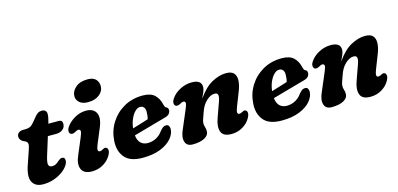

<svg xmlns="http://www.w3.org/2000/svg" viewBox="-67 -1141 3260 1571"><g transform="rotate(-15 1563.5 -355.0)"><path d="M95 -364 73.5 -374Q46.5 -391 46.5 -417Q46.5 -437 61.5 -449Q76.5 -461 101.5 -461H119Q141.5 -461 157 -467.8Q172.5 -474.5 190.5 -495L232 -545Q241 -555.5 253.8 -564.2Q266.5 -573 287 -573Q307 -573 317.2 -562.5Q327.5 -552 327.5 -536Q327.5 -508 314 -462L312 -456H400.5Q430.5 -456 430.5 -424.5Q430.5 -394.5 408.8 -376.8Q387 -359 351 -359H282L232.5 -199.5Q217 -147.5 223.8 -129.8Q230.5 -112 254 -112Q271 -112 284 -118.8Q297 -125.5 313.5 -141Q325.5 -151 332 -154.2Q338.5 -157.5 347.5 -157.5Q371.5 -157.5 371.5 -129Q371.5 -108.5 354 -84Q336.5 -59.5 305.5 -37.8Q274.5 -16 233.2 -2Q192 12 144.5 12Q78 12 53.5 -35.5Q29 -83 65.5 -183.5L100.5 -286Q113 -320 112.5 -336.8Q112 -353.5 95 -364Z M673 -542Q625 -542 600 -564.8Q575 -587.5 576 -620.5Q577 -661 614.2 -692.5Q651.5 -724 715 -724Q763 -724 785 -700Q807 -676 806 -640Q805 -599.5 768.5 -570.8Q732 -542 673 -542ZM657 -188Q632 -129 662.5 -129Q673.5 -129 691 -139.5Q699.5 -145 707.2 -145.8Q715 -146.5 723 -140Q732 -133 732.2 -117.2Q732.5 -101.5 721 -80Q698.5 -39 655.2 -12.8Q612 13.5 558.5 13.5Q489.5 13.5 470.2 -30.8Q451 -75 481 -143L538 -278Q554.5 -317 552.8 -330.8Q551 -344.5 535.5 -344.5Q528.5 -344.5 521.2 -341.2Q514 -338 504.5 -332.5Q481 -320.5 466.5 -329.5Q456 -337 455.5 -353.5Q455 -370 468 -389Q492.5 -425.5 538.8 -452.5Q585 -479.5 636 -479.5Q699 -479.5 721 -435.5Q743 -391.5 708.5 -311.5Z M1268 -157.5Q1268 -116.5 1235 -77Q1202 -37.5 1139.2 -12Q1076.5 13.5 987 13.5Q881 13.5 835.5 -41Q790 -95.5 796.5 -182.5Q802 -265 844.2 -332.2Q886.5 -399.5 956.8 -439.5Q1027 -479.5 1116.5 -479.5Q1184 -479.5 1217.2 -447.5Q1250.5 -415.5 1261.5 -363.5Q1263.5 -354 1267.5 -346Q1271.5 -338 1276.5 -336Q1284.5 -333.5 1289.8 -327Q1295 -320.5 1295 -309Q1295 -292.5 1284 -278.5Q1273 -264.5 1244 -257Q1209 -247.5 1161 -234Q1113 -220.5 1062.8 -206.2Q1012.5 -192 971.5 -180.5Q976 -136.5 999 -114.5Q1022 -92.5 1058.5 -92.5Q1098 -92.5 1131.2 -110.8Q1164.5 -129 1186.5 -161Q1202 -179.5 1213 -186.8Q1224 -194 1239 -194Q1254.5 -194 1261.2 -182.8Q1268 -171.5 1268 -157.5ZM1071.5 -394.5Q1050.5 -394.5 1029.5 -374.2Q1008.5 -354 992.8 -319Q977 -284 972 -239.5Q1006 -249.5 1042.2 -260.8Q1078.5 -272 1106.5 -281Q1114.5 -306.5 1114.5 -344Q1114.5 -367.5 1103.2 -381Q1092 -394.5 1071.5 -394.5Z M1355.5 -329.5Q1345 -337 1344.5 -353.5Q1344 -370 1357 -389Q1384 -430 1432.5 -454.8Q1481 -479.5 1531.5 -479.5Q1613.5 -479.5 1613.5 -419Q1613.5 -400.5 1603.5 -377.8Q1593.5 -355 1581 -327.5Q1639 -411 1701.5 -445.2Q1764 -479.5 1823 -479.5Q1869.5 -479.5 1889 -456.2Q1908.5 -433 1906 -393Q1903.5 -353 1883 -303L1837.5 -186.5Q1815.5 -130 1843.5 -130Q1855 -130 1872 -139.5Q1890.5 -151 1903.5 -140Q1912.5 -133 1912.8 -117.2Q1913 -101.5 1901.5 -80Q1879 -38.5 1835.8 -12.5Q1792.5 13.5 1739 13.5Q1669 13.5 1653 -30.5Q1637 -74.5 1662 -142.5L1707.5 -270Q1720 -304 1716.8 -322.8Q1713.5 -341.5 1688 -341.5Q1655 -341.5 1619.2 -309Q1583.5 -276.5 1564 -218.5Q1550 -180 1544 -161.5Q1538 -143 1538 -129Q1538 -113.5 1543.5 -97.5Q1549 -81.5 1549 -62Q1549 -27.5 1511.8 -7Q1474.5 13.5 1409.5 13.5Q1361 13.5 1348 -26.2Q1335 -66 1363 -127.5L1427 -278Q1444 -316 1442.2 -330.2Q1440.5 -344.5 1424.5 -344.5Q1417.5 -344.5 1410.5 -341.5Q1403.5 -338.5 1393.5 -332.5Q1370 -320.5 1355.5 -329.5Z M2445.5 -157.5Q2445.5 -116.5 2412.5 -77Q2379.5 -37.5 2316.8 -12Q2254 13.5 2164.5 13.5Q2058.5 13.5 2013 -41Q1967.5 -95.5 1974 -182.5Q1979.5 -265 2021.8 -332.2Q2064 -399.5 2134.2 -439.5Q2204.5 -479.5 2294 -479.5Q2361.5 -479.5 2394.8 -447.5Q2428 -415.5 2439 -363.5Q2441 -354 2445 -346Q2449 -338 2454 -336Q2462 -333.5 2467.2 -327Q2472.5 -320.5 2472.5 -309Q2472.5 -292.5 2461.5 -278.5Q2450.5 -264.5 2421.5 -257Q2386.5 -247.5 2338.5 -234Q2290.5 -220.5 2240.2 -206.2Q2190 -192 2149 -180.5Q2153.5 -136.5 2176.5 -114.5Q2199.5 -92.5 2236 -92.5Q2275.5 -92.5 2308.8 -110.8Q2342 -129 2364 -161Q2379.5 -179.5 2390.5 -186.8Q2401.5 -194 2416.5 -194Q2432 -194 2438.8 -182.8Q2445.5 -171.5 2445.5 -157.5ZM2249 -394.5Q2228 -394.5 2207 -374.2Q2186 -354 2170.2 -319Q2154.5 -284 2149.5 -239.5Q2183.5 -249.5 2219.8 -260.8Q2256 -272 2284 -281Q2292 -306.5 2292 -344Q2292 -367.5 2280.8 -381Q2269.5 -394.5 2249 -394.5Z M2533 -329.5Q2522.5 -337 2522 -353.5Q2521.5 -370 2534.5 -389Q2561.5 -430 2610 -454.8Q2658.5 -479.5 2709 -479.5Q2791 -479.5 2791 -419Q2791 -400.5 2781 -377.8Q2771 -355 2758.5 -327.5Q2816.5 -411 2879 -445.2Q2941.5 -479.5 3000.5 -479.5Q3047 -479.5 3066.5 -456.2Q3086 -433 3083.5 -393Q3081 -353 3060.5 -303L3015 -186.5Q2993 -130 3021 -130Q3032.5 -130 3049.5 -139.5Q3068 -151 3081 -140Q3090 -133 3090.2 -117.2Q3090.5 -101.5 3079 -80Q3056.5 -38.5 3013.2 -12.5Q2970 13.5 2916.5 13.5Q2846.5 13.5 2830.5 -30.5Q2814.5 -74.5 2839.5 -142.5L2885 -270Q2897.5 -304 2894.2 -322.8Q2891 -341.5 2865.5 -341.5Q2832.5 -341.5 2796.8 -309Q2761 -276.5 2741.5 -218.5Q2727.5 -180 2721.5 -161.5Q2715.5 -143 2715.5 -129Q2715.5 -113.5 2721 -97.5Q2726.5 -81.5 2726.5 -62Q2726.5 -27.5 2689.2 -7Q2652 13.5 2587 13.5Q2538.5 13.5 2525.5 -26.2Q2512.5 -66 2540.5 -127.5L2604.5 -278Q2621.5 -316 2619.8 -330.2Q2618 -344.5 2602 -344.5Q2595 -344.5 2588 -341.5Q2581 -338.5 2571 -332.5Q2547.5 -320.5 2533 -329.5Z"/></g></svg>

Font: Fraunces 9pt SuperSoft
Style: Bold Italic
Weight: 700
Italic angle: -16°
Version: Version 1.000;[b76b70a41]